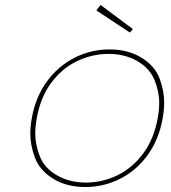

<svg xmlns="http://www.w3.org/2000/svg" viewBox="-20 -746 687 773"><path d="M323 7Q248 7 194 -26.5Q140 -60 121 -110.5Q102 -161 102 -207Q102 -237 108 -270Q123 -355 168.5 -417.5Q214 -480 280 -513.5Q346 -547 421 -547Q496 -547 550 -513.5Q604 -480 622.5 -430Q641 -380 641 -334Q641 -304 635 -270Q620 -185 575 -122.5Q530 -60 464 -26.5Q398 7 323 7ZM326 -11Q391 -11 451 -39.5Q511 -68 555 -126Q599 -184 615 -270Q621 -303 621 -332Q621 -378 601.5 -425Q582 -472 532 -500.5Q482 -529 417 -529Q352 -529 291.5 -500.5Q231 -472 187 -413.5Q143 -355 128 -270Q122 -237 122 -208Q122 -162 141 -115Q160 -68 210.5 -39.5Q261 -11 326 -11ZM368 -704 385 -726 515 -629 503 -615Z"/></svg>

Font: Fz Poppins Thin
Style: Italic
Weight: 100
Italic angle: -10°
Designer: Ninad Kale (Devanagari), Jonny Pinhorn (Latin)
Foundry: Indian Type Foundry
Version: Vit hóa bi Vntype.Com & FontZin.Com